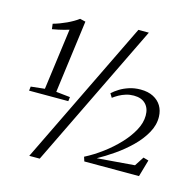

<svg xmlns="http://www.w3.org/2000/svg" viewBox="-122 -937 1108 1109"><g transform="rotate(15 432.0 -382.0)"><path d="M54 -337.5 136.5 -346.5 185.5 -713Q174 -709 157.8 -704.8Q141.5 -700.5 123.2 -696.5Q105 -692.5 86.5 -689.5L82.5 -721Q102.5 -726.5 122.5 -734Q142.5 -741.5 161.8 -750.5Q181 -759.5 198.2 -769.5Q215.5 -779.5 228.5 -789.5L262 -781.5L204.5 -346.5L288.5 -337.5L285.5 -312.5H51ZM570 -815H632.5L212 51H149.5ZM465 0 456.5 -26Q508.5 -52.5 558.5 -89.8Q608.5 -127 649.2 -170.2Q690 -213.5 714.5 -258.8Q739 -304 739 -347Q739.5 -390 714.8 -415.8Q690 -441.5 643.5 -441.5Q619.5 -441.5 597.2 -434.8Q575 -428 556.2 -417.5Q537.5 -407 523 -396L508.5 -419.5Q525.5 -435.5 549.8 -450.5Q574 -465.5 605.2 -475.5Q636.5 -485.5 672.5 -485.5Q717.5 -485.5 748.8 -469.2Q780 -453 796.8 -425.2Q813.5 -397.5 814.5 -361Q816 -311.5 789.2 -263.8Q762.5 -216 719 -173.5Q675.5 -131 625.2 -96.2Q575 -61.5 529.5 -36.5L753.5 -54.5L789.5 -110L821 -101L792 0Z"/></g></svg>

Font: Merriweather 72pt Light
Style: Italic
Weight: 300
Italic angle: -7.8°
Version: Version 2.101